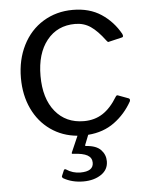

<svg xmlns="http://www.w3.org/2000/svg" viewBox="-53 -584 649 838"><g transform="rotate(-5 271.0 -165.0)"><path d="M511 -121Q481 -67 432.5 -31.5Q384 4 317 9L300 52Q299 54 300 55.5Q301 57 304 57Q348 60 368 81Q388 102 388 131Q388 168 356.5 189Q325 210 279 210Q229 210 191 188Q186 184 187 179L198 153Q201 148 207 151Q235 170 269 170Q326 170 326 132Q326 110 306.5 99Q287 88 245 86Q240 86 239 85Q238 84 239 80L270 9Q204 3 153 -33Q102 -69 74 -128.5Q46 -188 46 -263Q46 -343 78 -406.5Q110 -470 167.5 -505Q225 -540 297 -540Q370 -540 421.5 -506Q473 -472 504 -416L506 -408Q506 -402 499 -401L444 -388L441 -387Q436 -387 431 -395Q399 -438 369.5 -458Q340 -478 302 -478Q224 -478 178 -420.5Q132 -363 132 -265Q132 -166 178.5 -109Q225 -52 304 -52Q351 -52 386.5 -75Q422 -98 451 -146Q454 -151 457 -151.5Q460 -152 464 -150L507 -134Q514 -131 511 -121Z"/></g></svg>

Font: Libre Franklin
Style: Regular
Weight: 400
Designer: Pablo Impallari, Rodrigo Fuenzalida
Foundry: Impallari Type
Version: Version 1.002; ttfautohint (v1.5)